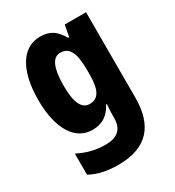

<svg xmlns="http://www.w3.org/2000/svg" viewBox="-191 -671 930 1022"><g transform="rotate(-30 274.5 -160.0)"><path d="M213 -560C104 -560 37 -454 37 -272C37 -94 103 10 209 10C271 10 309 -18 338 -71H343C340 -48 339 -17 339 4V13C339 84 298 113 230 113C171 113 121 101 63 72V202C113 228 166 240 235 240C412 240 491 146 491 -25V-550H360L347 -480H340C309 -536 272 -560 213 -560ZM263 -432C320 -432 342 -385 342 -280V-254C342 -160 319 -117 265 -117C216 -117 192 -166 192 -270C192 -378 216 -432 263 -432Z"/></g></svg>

Font: Noto Sans Lao Looped Condensed ExtraBold
Style: Regular
Weight: 800
Width: 3
Designer: Mark Frömberg, Ben Mitchell
Foundry: The Fontpad Ltd
Version: Version 1.002